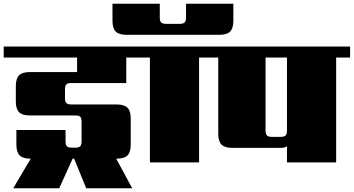

<svg xmlns="http://www.w3.org/2000/svg" viewBox="-40 -872 1900 1031"><path d="M638 -426H343Q324 -426 316.5 -419Q309 -412 309 -392V-345Q309 -326 316.5 -318.5Q324 -311 343 -311H587Q627 -311 644.5 -293.5Q662 -276 662 -236V-95Q662 -55 644.5 -37.5Q627 -20 587 -20H584L670 139H423L358 -20H350L278 139H31L125 -20H123Q83 -20 65.5 -37.5Q48 -55 48 -95V-174H312V-112Q312 -94 319.5 -86.5Q327 -79 346 -79H364Q384 -79 391 -86.5Q398 -94 398 -113V-218Q398 -238 391 -245Q384 -252 364 -252H120Q80 -252 62.5 -269.5Q45 -287 45 -327V-410Q45 -450 62.5 -467.5Q80 -485 120 -485H374V-563H-20V-622H730V-563H638Z M690 -563V-622H1104V-563H1029V0H765V-563ZM959 -852H1213V-760Q1213 -720 1195.5 -702.5Q1178 -685 1138 -685H639Q599 -685 581.5 -702.5Q564 -720 564 -760V-852H818V-777Q818 -759 825.5 -751.5Q833 -744 852 -744H925Q944 -744 951.5 -751.5Q959 -759 959 -777Z M1501 -171V-563H1386V-170Q1386 -152 1393.5 -144.5Q1401 -137 1420 -137H1467Q1486 -137 1493.5 -144.5Q1501 -152 1501 -171ZM1840 -622V-563H1765V0H1501V-87Q1490 -78 1469 -78H1207Q1167 -78 1149.5 -95.5Q1132 -113 1132 -153V-563H1064V-622Z"/></svg>

Font: Sarpanch Black
Style: Regular
Weight: 900
Designer: Manushi Parikh (Devanagari and Latin), Jyotish Sonowal (Devanagari)
Foundry: Indian Type Foundry
Version: Version 2.004;PS 1.0;hotconv 1.0.78;makeotf.lib2.5.61930; tt